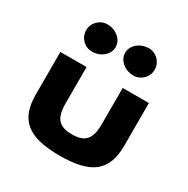

<svg xmlns="http://www.w3.org/2000/svg" viewBox="-179 -950 1100 1124"><g transform="rotate(30 371.0 -388.0)"><path d="M230.8 -791C179.8 -791 138.8 -750 138.8 -699C138.8 -648 179.8 -607 230.8 -607C288.7 -607 338.3 -648 338.3 -699C338.3 -750 288.7 -791 230.8 -791ZM510.2 -791C452.1 -791 402.5 -750 402.5 -699C402.5 -648 452.1 -607 510.2 -607C561.2 -607 602.2 -648 602.2 -699C602.2 -750 561.2 -791 510.2 -791ZM71.8 -513H248.8V-269C248.8 -168 281.5 -129 371 -129C460.5 -129 493.2 -168 493.2 -269V-513H670.2V-226C670.2 -54 584.2 15 371 15C157.8 15 71.8 -54 71.8 -226Z"/></g></svg>

Font: Hussar
Style: BdSuprExt
Weight: 700
Foundry: Cannot Into Space Fonts
Version: Version 2.00